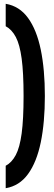

<svg xmlns="http://www.w3.org/2000/svg" viewBox="-20 -770 286 1010"><path d="M10 102Q42 85 63 45.5Q84 6 94 -68.5Q104 -143 104 -265Q104 -387 94 -461.5Q84 -536 63 -575.5Q42 -615 10 -632V-750Q82 -738 127.5 -675.5Q173 -613 194.5 -508.5Q216 -404 216 -265Q216 -126 194.5 -21.5Q173 83 127.5 145.5Q82 208 10 220Z"/></svg>

Font: Georama Condensed
Style: Bold
Weight: 700
Width: 3
Designer: Jean-Baptiste Levee
Foundry: Production Type
Version: Version 1.000